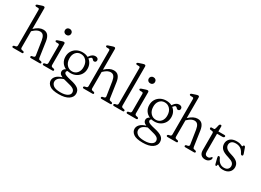

<svg xmlns="http://www.w3.org/2000/svg" viewBox="-27 -1604 3704 2725"><g transform="rotate(30 1825.0 -242.0)"><path d="M143.5 -706.5V-369.5Q182 -406 216.5 -422.8Q251 -439.5 284 -439.5Q335.5 -439.5 362.5 -407.2Q389.5 -375 398.5 -315L434.5 -68Q436.5 -54 440.5 -47Q444.5 -40 457.5 -37.5L479.5 -33Q495 -27.5 495 -15.5Q495 0 475.5 0H333.5Q315 0 315 -15.5Q315 -27.5 329.5 -32L352 -36.5Q378.5 -42 375 -67L340 -294.5Q332 -343.5 313 -368.8Q294 -394 258 -394Q235.5 -394 209.5 -381.8Q183.5 -369.5 150.5 -338.5L143.5 -331.5V-68Q143.5 -53.5 148.2 -46.2Q153 -39 166 -36.5L188.5 -32Q203 -27.5 203 -15.5Q203 0 184.5 0H42.5Q23 0 23 -15.5Q23 -28 38.5 -33L61 -37.5Q84 -42 84 -68V-644Q84 -657 79.8 -662.5Q75.5 -668 65.5 -669L30.5 -669.5Q14.5 -672.5 14.5 -685Q14.5 -697 33.5 -703.5L89.5 -722Q103 -726.5 110 -728Q117 -729.5 123 -729.5Q143.5 -729.5 143.5 -706.5Z M603.5 -536.5Q580.5 -536.5 566.2 -550.5Q552 -564.5 552 -586Q552 -608 566.2 -622Q580.5 -636 603.5 -636Q626.5 -636 640.8 -622.2Q655 -608.5 655 -586.5Q655 -564.5 640.8 -550.5Q626.5 -536.5 603.5 -536.5ZM642 -411.5V-68Q642 -42 665 -37.5L687.5 -33Q703 -28 703 -15.5Q703 0 683.5 0H541.5Q522 0 522 -15.5Q522 -28.5 537.5 -33L559.5 -37.5Q582.5 -42 582.5 -68V-349Q582.5 -362 578.5 -367.5Q574.5 -373 564.5 -374L529.5 -374.5Q513.5 -377.5 513.5 -390Q513.5 -402 532.5 -408.5L588 -427Q601.5 -431.5 608.8 -433Q616 -434.5 621.5 -434.5Q642 -434.5 642 -411.5Z M978.5 -13Q1063.5 5 1102.8 34.2Q1142 63.5 1142 117.5Q1142 172.5 1087.8 209.5Q1033.5 246.5 929 246.5Q824 246.5 778.8 212.8Q733.5 179 733.5 131.5Q733.5 94 763.2 62Q793 30 857 11Q823 -4 812.2 -20.2Q801.5 -36.5 801.5 -55Q801.5 -72.5 811.8 -87.8Q822 -103 843 -112.5Q798 -132.5 772 -172.2Q746 -212 746 -265.5Q746 -317 769.8 -356.2Q793.5 -395.5 834.8 -417.5Q876 -439.5 928 -439.5Q979.5 -439.5 1020 -418L1026 -426.5Q1063.5 -483 1113 -483Q1136 -483 1150 -472.2Q1164 -461.5 1164 -443Q1164 -427 1155.2 -417.2Q1146.5 -407.5 1131.5 -407.5Q1119.5 -407.5 1112.2 -414.8Q1105 -422 1098.2 -429Q1091.5 -436 1081 -436Q1066.5 -436 1041.5 -404Q1071.5 -381.5 1088.2 -346.8Q1105 -312 1105 -269Q1105 -218 1081.2 -179.2Q1057.5 -140.5 1017 -118.5Q976.5 -96.5 926 -96.5Q899 -96.5 875 -102Q858.5 -91 858.5 -75Q858.5 -63 867.8 -53Q877 -43 903 -33.5Q929 -24 978.5 -13ZM918.5 -407Q867.5 -406.5 836 -367.5Q804.5 -328.5 807.5 -266Q810 -203 845.2 -165.5Q880.5 -128 932.5 -128.5Q983.5 -129.5 1015 -168.5Q1046.5 -207.5 1043.5 -270Q1041 -333 1005.5 -370.5Q970 -408 918.5 -407ZM786 121.5Q786 157 820 184Q854 211 937 211Q1007 211 1046.8 188Q1086.5 165 1086.5 131Q1086.5 95.5 1056.2 75.5Q1026 55.5 948 38.5Q913.5 31 888 23Q830 42.5 808 67Q786 91.5 786 121.5Z M1300 -706.5V-369.5Q1338.5 -406 1373 -422.8Q1407.5 -439.5 1440.5 -439.5Q1492 -439.5 1519 -407.2Q1546 -375 1555 -315L1591 -68Q1593 -54 1597 -47Q1601 -40 1614 -37.5L1636 -33Q1651.5 -27.5 1651.5 -15.5Q1651.5 0 1632 0H1490Q1471.5 0 1471.5 -15.5Q1471.5 -27.5 1486 -32L1508.5 -36.5Q1535 -42 1531.5 -67L1496.5 -294.5Q1488.5 -343.5 1469.5 -368.8Q1450.5 -394 1414.5 -394Q1392 -394 1366 -381.8Q1340 -369.5 1307 -338.5L1300 -331.5V-68Q1300 -53.5 1304.8 -46.2Q1309.5 -39 1322.5 -36.5L1345 -32Q1359.5 -27.5 1359.5 -15.5Q1359.5 0 1341 0H1199Q1179.5 0 1179.5 -15.5Q1179.5 -28 1195 -33L1217.5 -37.5Q1240.5 -42 1240.5 -68V-644Q1240.5 -657 1236.2 -662.5Q1232 -668 1222 -669L1187 -669.5Q1171 -672.5 1171 -685Q1171 -697 1190 -703.5L1246 -722Q1259.5 -726.5 1266.5 -728Q1273.5 -729.5 1279.5 -729.5Q1300 -729.5 1300 -706.5Z M1795.5 -706.5V-68Q1795.5 -42 1818.5 -37.5L1840.5 -33Q1856 -28 1856 -15.5Q1856 0 1836.5 0H1694.5Q1675 0 1675 -15.5Q1675 -28 1690.5 -33L1713 -37.5Q1736 -42 1736 -68V-644Q1736 -657 1731.8 -662.5Q1727.5 -668 1717.5 -669L1682.5 -669.5Q1666.5 -672.5 1666.5 -685Q1666.5 -697 1685.5 -703.5L1741.5 -722Q1755 -726.5 1762 -728Q1769 -729.5 1775 -729.5Q1795.5 -729.5 1795.5 -706.5Z M1977 -536.5Q1954 -536.5 1939.8 -550.5Q1925.5 -564.5 1925.5 -586Q1925.5 -608 1939.8 -622Q1954 -636 1977 -636Q2000 -636 2014.2 -622.2Q2028.5 -608.5 2028.5 -586.5Q2028.5 -564.5 2014.2 -550.5Q2000 -536.5 1977 -536.5ZM2015.5 -411.5V-68Q2015.5 -42 2038.5 -37.5L2061 -33Q2076.5 -28 2076.5 -15.5Q2076.5 0 2057 0H1915Q1895.5 0 1895.5 -15.5Q1895.5 -28.5 1911 -33L1933 -37.5Q1956 -42 1956 -68V-349Q1956 -362 1952 -367.5Q1948 -373 1938 -374L1903 -374.5Q1887 -377.5 1887 -390Q1887 -402 1906 -408.5L1961.5 -427Q1975 -431.5 1982.2 -433Q1989.5 -434.5 1995 -434.5Q2015.5 -434.5 2015.5 -411.5Z M2352 -13Q2437 5 2476.2 34.2Q2515.5 63.5 2515.5 117.5Q2515.5 172.5 2461.2 209.5Q2407 246.5 2302.5 246.5Q2197.5 246.5 2152.2 212.8Q2107 179 2107 131.5Q2107 94 2136.8 62Q2166.5 30 2230.5 11Q2196.5 -4 2185.8 -20.2Q2175 -36.5 2175 -55Q2175 -72.5 2185.2 -87.8Q2195.5 -103 2216.5 -112.5Q2171.5 -132.5 2145.5 -172.2Q2119.5 -212 2119.5 -265.5Q2119.5 -317 2143.2 -356.2Q2167 -395.5 2208.2 -417.5Q2249.5 -439.5 2301.5 -439.5Q2353 -439.5 2393.5 -418L2399.5 -426.5Q2437 -483 2486.5 -483Q2509.5 -483 2523.5 -472.2Q2537.5 -461.5 2537.5 -443Q2537.5 -427 2528.8 -417.2Q2520 -407.5 2505 -407.5Q2493 -407.5 2485.8 -414.8Q2478.5 -422 2471.8 -429Q2465 -436 2454.5 -436Q2440 -436 2415 -404Q2445 -381.5 2461.8 -346.8Q2478.5 -312 2478.5 -269Q2478.5 -218 2454.8 -179.2Q2431 -140.5 2390.5 -118.5Q2350 -96.5 2299.5 -96.5Q2272.5 -96.5 2248.5 -102Q2232 -91 2232 -75Q2232 -63 2241.2 -53Q2250.5 -43 2276.5 -33.5Q2302.5 -24 2352 -13ZM2292 -407Q2241 -406.5 2209.5 -367.5Q2178 -328.5 2181 -266Q2183.5 -203 2218.8 -165.5Q2254 -128 2306 -128.5Q2357 -129.5 2388.5 -168.5Q2420 -207.5 2417 -270Q2414.5 -333 2379 -370.5Q2343.5 -408 2292 -407ZM2159.5 121.5Q2159.5 157 2193.5 184Q2227.5 211 2310.5 211Q2380.5 211 2420.2 188Q2460 165 2460 131Q2460 95.5 2429.8 75.5Q2399.5 55.5 2321.5 38.5Q2287 31 2261.5 23Q2203.5 42.5 2181.5 67Q2159.5 91.5 2159.5 121.5Z M2673.5 -706.5V-369.5Q2712 -406 2746.5 -422.8Q2781 -439.5 2814 -439.5Q2865.5 -439.5 2892.5 -407.2Q2919.5 -375 2928.5 -315L2964.5 -68Q2966.5 -54 2970.5 -47Q2974.5 -40 2987.5 -37.5L3009.5 -33Q3025 -27.5 3025 -15.5Q3025 0 3005.5 0H2863.5Q2845 0 2845 -15.5Q2845 -27.5 2859.5 -32L2882 -36.5Q2908.5 -42 2905 -67L2870 -294.5Q2862 -343.5 2843 -368.8Q2824 -394 2788 -394Q2765.5 -394 2739.5 -381.8Q2713.5 -369.5 2680.5 -338.5L2673.5 -331.5V-68Q2673.5 -53.5 2678.2 -46.2Q2683 -39 2696 -36.5L2718.5 -32Q2733 -27.5 2733 -15.5Q2733 0 2714.5 0H2572.5Q2553 0 2553 -15.5Q2553 -28 2568.5 -33L2591 -37.5Q2614 -42 2614 -68V-644Q2614 -657 2609.8 -662.5Q2605.5 -668 2595.5 -669L2560.5 -669.5Q2544.5 -672.5 2544.5 -685Q2544.5 -697 2563.5 -703.5L2619.5 -722Q2633 -726.5 2640 -728Q2647 -729.5 2653 -729.5Q2673.5 -729.5 2673.5 -706.5Z M3078 -390.5 3048.5 -394Q3037 -396.5 3034 -402Q3031 -407.5 3031 -414Q3031 -429.5 3049 -429.5H3082Q3090 -429.5 3094.5 -433.8Q3099 -438 3103 -450.5L3117 -509Q3125 -528.5 3140.5 -528.5Q3157 -528.5 3157 -508.5V-429.5H3254Q3275.5 -429.5 3275.5 -415Q3275.5 -392 3240 -392H3157V-96.5Q3157 -68.5 3170 -53.2Q3183 -38 3206 -38Q3226.5 -38 3236.8 -46Q3247 -54 3253 -62.2Q3259 -70.5 3265 -70.5Q3275.5 -70.5 3275.5 -54.5Q3275.5 -32 3251.5 -11Q3227.5 10 3190 10Q3148 10 3122.8 -14.8Q3097.5 -39.5 3097.5 -90V-361.5Q3097.5 -374.5 3094 -381.2Q3090.5 -388 3078 -390.5Z M3483 -22.5Q3520 -22.5 3541 -42.2Q3562 -62 3562 -93Q3562 -123.5 3541 -144.2Q3520 -165 3460 -183Q3377 -207 3345.2 -240.2Q3313.5 -273.5 3313.5 -322.5Q3313.5 -372 3349.8 -405.8Q3386 -439.5 3457.5 -439.5Q3501 -439.5 3522.8 -428.2Q3544.5 -417 3555 -417Q3559.5 -417 3561 -422.8Q3562.5 -428.5 3565.2 -434Q3568 -439.5 3576.5 -439.5Q3583 -439.5 3588 -435.2Q3593 -431 3597.5 -418.5L3626.5 -337Q3636 -308.5 3622.5 -302.5Q3604 -294.5 3591 -319Q3568 -366.5 3535 -386.5Q3502 -406.5 3459.5 -406.5Q3411.5 -406.5 3390.2 -385.5Q3369 -364.5 3369 -335Q3369 -303.5 3392.5 -279.5Q3416 -255.5 3479.5 -237.5Q3555.5 -216 3586.5 -184.2Q3617.5 -152.5 3617.5 -105.5Q3617.5 -56 3582 -22.8Q3546.5 10.5 3483.5 10.5Q3452 10.5 3433 3Q3414 -4.5 3404.2 -12Q3394.5 -19.5 3390.5 -19.5Q3384.5 -19.5 3383.5 -12Q3382.5 -4.5 3380.8 3Q3379 10.5 3370 10.5Q3356.5 10.5 3353 -6.5L3331 -90Q3326.5 -110 3327 -118.5Q3327.5 -127 3335.5 -130Q3352.5 -136 3365.5 -110.5Q3402.5 -22.5 3483 -22.5Z"/></g></svg>

Font: Fraunces 144pt S100 Light
Style: Regular
Weight: 300
Version: Version 1.000; ttfautohint (v1.8.3)